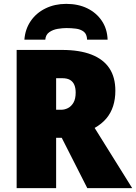

<svg xmlns="http://www.w3.org/2000/svg" viewBox="-20 -972 703 992"><path d="M300 -714Q391 -714 452.5 -690Q514 -666 545 -619.5Q576 -573 576 -503Q576 -460 564.5 -424Q553 -388 529.5 -360Q506 -332 469 -311L663 0H431L299 -260H270V0H66V-714ZM301 -568H270V-405H297Q314 -405 331 -413.5Q348 -422 359.5 -441.5Q371 -461 371 -494Q371 -517 364 -533.5Q357 -550 342 -559Q327 -568 301 -568ZM322 -952Q384 -952 431 -929Q478 -906 506 -864.5Q534 -823 536 -767H430Q429 -796 412.5 -808.5Q396 -821 372 -824Q348 -827 323 -827Q303 -827 278.5 -823Q254 -819 235 -806Q216 -793 214 -767H106Q110 -821 138.5 -863Q167 -905 215 -928.5Q263 -952 322 -952Z"/></svg>

Font: Noto Sans Display Black
Style: Regular
Weight: 900
Designer: Monotype Design Team
Foundry: Monotype Imaging Inc.
Version: Version 2.003